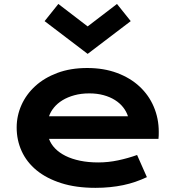

<svg xmlns="http://www.w3.org/2000/svg" viewBox="-20 -925 875 956"><path d="M63 -290Q63 -348.6 86.9 -402.1Q110.8 -455.6 155.8 -496.6Q200.7 -537.6 265.9 -562Q331.1 -586.4 414.1 -586.4Q496.6 -586.4 562.7 -561.8Q628.9 -537.1 675 -494.1Q721.2 -451.2 745.8 -393.1Q770.5 -335 770.5 -268.6Q770.5 -260.3 770.3 -250.7Q770 -241.2 769 -233.4H224.1Q233.4 -207.5 254.2 -186Q274.9 -164.6 306.2 -148.9Q337.4 -133.3 378.4 -124.8Q419.4 -116.2 469.2 -116.2Q519 -116.2 568.4 -126.7Q617.7 -137.2 662.6 -153.3L711.4 -43Q683.1 -29.8 654.1 -19.8Q625 -9.8 593.5 -3.2Q562 3.4 527.6 6.8Q493.2 10.3 455.1 10.3Q357.9 10.3 284.7 -13.2Q211.4 -36.6 162.1 -77.1Q112.8 -117.7 87.9 -172.4Q63 -227.1 63 -290ZM617.2 -346.2Q609.4 -370.1 593 -390.9Q576.7 -411.6 552.2 -427Q527.8 -442.4 495.6 -451.2Q463.4 -460 424.8 -460Q383.8 -460 350.1 -450.7Q316.4 -441.4 291 -425.8Q265.6 -410.2 248.8 -389.6Q231.9 -369.1 224.1 -346.2ZM202.1 -819.8 270.5 -905.3 416.5 -793.5 562.5 -905.3 630.9 -819.8 416.5 -656.7Z"/></svg>

Font: Krona One
Style: Regular
Weight: 400
Version: Version 1.003